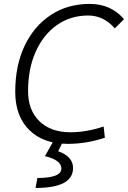

<svg xmlns="http://www.w3.org/2000/svg" viewBox="-20 -723 652 978"><path d="M325.2 9.8Q200.2 9.8 128.9 -61Q57.6 -131.8 57.6 -255.4Q57.6 -389.2 105.5 -489.7Q153.3 -590.3 238.8 -646.7Q324.2 -703.1 437.5 -703.1Q544.9 -703.1 611.8 -625.5L564.9 -578.6Q507.3 -644 429.7 -644Q338.9 -644 269.8 -595.2Q200.7 -546.4 161.9 -459.7Q123 -373 123 -258.8Q123 -161.6 180.9 -105.5Q238.8 -49.3 338.4 -49.3Q421.4 -49.3 507.8 -78.6L514.2 -21.5Q419.9 9.8 325.2 9.8ZM161.1 234.4 170.4 183.6Q292.5 183.6 292.5 135.3Q292.5 92.3 209 72.3L263.2 -23.9L301.3 -3.4L276.4 47.4Q352.1 74.2 352.1 132.8Q352.1 234.4 161.1 234.4Z"/></svg>

Font: Cascadia Code PL Light
Style: Italic
Weight: 300
Italic angle: -10°
Monospace: yes
Designer: Aaron Bell
Foundry: Saja Typeworks
Version: Version 2404.023; ttfautohint (v1.8.4)